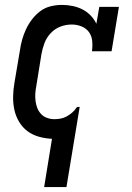

<svg xmlns="http://www.w3.org/2000/svg" viewBox="-20 -558 540 783"><path d="M160 205 192 8Q165 7 138.5 -0.5Q112 -8 91.5 -23.5Q71 -39 57.5 -62Q44 -85 38.5 -110.5Q33 -136 33.5 -164.5Q34 -193 39 -221L61 -351Q64 -373 70 -395Q76 -417 86 -438.5Q96 -460 111 -479.5Q126 -499 145 -513Q164 -527 187 -532.5Q210 -538 232 -538Q255 -538 276.5 -533.5Q298 -529 316.5 -519.5Q335 -510 349.5 -495Q364 -480 373 -461L385 -530H465L435 -349H355Q358 -370 356 -391Q354 -412 342.5 -427.5Q331 -443 312 -450.5Q293 -458 272 -458Q249 -458 226.5 -449.5Q204 -441 187 -423Q170 -405 161.5 -382.5Q153 -360 149 -337L128 -207Q125 -192 124 -176.5Q123 -161 125 -145.5Q127 -130 132.5 -116.5Q138 -103 148 -92.5Q158 -82 172.5 -77Q187 -72 202 -72Q215 -72 228 -74.5Q241 -77 252.5 -83.5Q264 -90 274.5 -99Q285 -108 292 -119L295 -122H305L251 205Z"/></svg>

Font: Iosevka Slab Medium Oblique
Style: Regular
Weight: 500
Italic angle: -9°
Monospace: yes
Designer: Belleve Invis
Foundry: Belleve Invis
Version: Version 11.1.1; ttfautohint (v1.8.3)